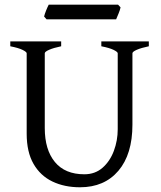

<svg xmlns="http://www.w3.org/2000/svg" viewBox="-20 -794 694 829"><path d="M325.2 14.6Q258.3 14.6 206.3 -10.3Q154.3 -35.2 124.8 -86.4Q95.2 -137.7 95.2 -216.8V-564Q95.2 -569.8 77.4 -578.6Q59.6 -587.4 24.4 -594.2V-615.2H244.1V-594.2Q211.4 -587.4 192.4 -579.1Q173.3 -570.8 173.3 -564V-241.2Q173.3 -147.5 217 -94.5Q260.7 -41.5 344.2 -41.5Q390.6 -41.5 422.9 -69.8Q455.1 -98.1 471.7 -142.8Q488.3 -187.5 488.3 -235.8V-564Q488.3 -569.8 470.5 -578.6Q452.6 -587.4 417.5 -594.2V-615.2H622.6V-594.2Q589.8 -587.4 570.8 -579.1Q551.8 -570.8 551.8 -564V-255.9Q551.8 -127.9 491.2 -56.6Q430.7 14.6 325.2 14.6ZM181.2 -710.4 170.4 -722.7Q172.9 -733.4 179.2 -749Q185.5 -764.6 190.4 -773.9H489.7L500.5 -762.2Q498.5 -751.5 491.9 -735.6Q485.4 -719.7 481.4 -710.4Z"/></svg>

Font: David Libre
Style: Regular
Weight: 400
Designer: Ismar David, J. Victor Gaultney, Annie Olsen and Meir Sadan
Foundry: Monotype Imaging Inc. & SIL International
Version: Version 1.100; ttfautohint (v1.8.4.7-5d5b)